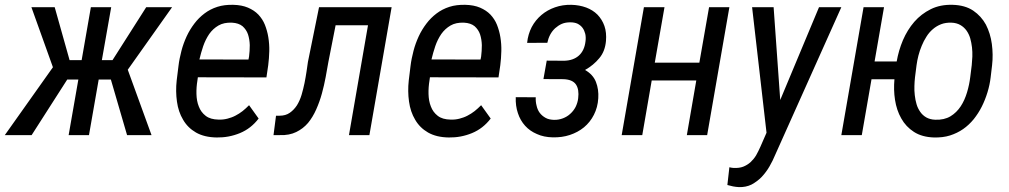

<svg xmlns="http://www.w3.org/2000/svg" viewBox="-56 -558 4166 793"><path d="M351.6 -229.5H401.9L468.8 0H569.8L471.7 -270L654.8 -528.3H547.9L408.7 -309.6H364.7L403.3 -528.3H319.3L281.2 -309.6H231.4L169.9 -528.3H73.7L162.6 -280.3L-36.1 0H74.7L221.7 -229.5H267.6L227.5 0H311.5Z M838.9 9.8C872.6 10.3 904.3 4.4 935.1 -8.3C965.8 -21 991.2 -41 1012.2 -68.4L972.7 -123.5C963.9 -114.7 955.1 -106.4 945.8 -99.1C936.5 -91.8 926.3 -85.4 916 -80.1C905.8 -74.7 894.5 -70.8 883.3 -67.9C871.6 -64.9 859.4 -63.5 846.7 -64C824.2 -64.5 806.6 -69.3 793.5 -79.6C780.3 -89.8 771 -102.5 765.1 -118.2C758.8 -133.8 755.9 -150.9 755.4 -169.9C754.9 -188.5 756.3 -207 759.3 -225.1L761.2 -238.8L1044.4 -238.3L1051.8 -288.6C1054.2 -307.6 1055.7 -327.1 1056.2 -347.2C1056.6 -366.7 1055.2 -385.7 1052.2 -404.3C1049.3 -422.4 1044.4 -439.5 1038.1 -455.6C1031.7 -471.7 1022.5 -485.4 1011.2 -497.6C999.5 -509.8 985.4 -519 968.3 -526.4C951.2 -533.7 930.7 -537.6 907.2 -538.1C883.3 -538.6 861.3 -536.1 841.8 -529.8C821.8 -523.4 804.2 -514.2 788.6 -502.4C772.5 -490.2 758.8 -476.6 746.6 -460.4C734.4 -444.3 723.6 -426.8 714.8 -407.7C706.1 -388.7 698.7 -368.7 693.4 -348.1C688 -327.1 683.6 -306.6 681.2 -285.6L673.8 -226.1C670.4 -195.8 670.9 -166.5 674.8 -138.7C678.7 -110.4 687 -85.4 700.2 -63.5C712.9 -41.5 730.5 -23.9 753.4 -10.7C776.4 2.4 804.7 9.3 838.9 9.8ZM901.9 -464.4C920.4 -463.4 935.1 -458.5 945.8 -449.7C956.1 -440.4 963.9 -429.2 968.3 -416C972.7 -402.3 975.1 -387.7 975.6 -371.6C975.6 -355.5 974.6 -339.8 972.7 -324.7L970.2 -312L767.6 -312.5C772 -330.6 776.9 -348.6 783.2 -367.2C789.6 -385.7 797.9 -402.3 808.1 -417.5C818.4 -432.1 831.1 -443.8 846.2 -452.6C861.3 -461.4 879.9 -465.3 901.9 -464.4Z M1469.7 0 1561.5 -528.3H1261.7L1215.8 -302.2C1213.9 -291 1211.9 -277.3 1210 -262.2C1207.5 -247.1 1205.1 -231 1201.7 -214.8C1198.2 -198.2 1194.3 -182.1 1189.5 -166C1184.6 -149.9 1178.2 -135.7 1170.4 -123C1162.1 -110.4 1152.3 -100.1 1141.1 -92.3C1129.4 -84 1115.2 -80.1 1099.1 -80.1H1084L1073.7 0H1100.1C1126 1 1148.4 -3.4 1167.5 -12.7C1186.5 -22 1202.6 -34.2 1216.3 -50.3C1229.5 -66.4 1240.7 -85 1250 -106C1259.3 -127 1267.1 -148.4 1273.4 -171.4C1279.8 -194.3 1284.7 -216.8 1289.1 -239.7L1300.3 -302.2L1330.1 -453.6H1463.9L1385.3 0Z M1797.4 9.8C1831.1 10.3 1862.8 4.4 1893.6 -8.3C1924.3 -21 1949.7 -41 1970.7 -68.4L1931.2 -123.5C1922.4 -114.7 1913.6 -106.4 1904.3 -99.1C1895 -91.8 1884.8 -85.4 1874.5 -80.1C1864.3 -74.7 1853 -70.8 1841.8 -67.9C1830.1 -64.9 1817.9 -63.5 1805.2 -64C1782.7 -64.5 1765.1 -69.3 1752 -79.6C1738.8 -89.8 1729.5 -102.5 1723.6 -118.2C1717.3 -133.8 1714.4 -150.9 1713.9 -169.9C1713.4 -188.5 1714.8 -207 1717.8 -225.1L1719.7 -238.8L2002.9 -238.3L2010.3 -288.6C2012.7 -307.6 2014.2 -327.1 2014.6 -347.2C2015.1 -366.7 2013.7 -385.7 2010.7 -404.3C2007.8 -422.4 2002.9 -439.5 1996.6 -455.6C1990.2 -471.7 1981 -485.4 1969.7 -497.6C1958 -509.8 1943.8 -519 1926.8 -526.4C1909.7 -533.7 1889.2 -537.6 1865.7 -538.1C1841.8 -538.6 1819.8 -536.1 1800.3 -529.8C1780.3 -523.4 1762.7 -514.2 1747.1 -502.4C1731 -490.2 1717.3 -476.6 1705.1 -460.4C1692.9 -444.3 1682.1 -426.8 1673.3 -407.7C1664.6 -388.7 1657.2 -368.7 1651.9 -348.1C1646.5 -327.1 1642.1 -306.6 1639.6 -285.6L1632.3 -226.1C1628.9 -195.8 1629.4 -166.5 1633.3 -138.7C1637.2 -110.4 1645.5 -85.4 1658.7 -63.5C1671.4 -41.5 1689 -23.9 1711.9 -10.7C1734.9 2.4 1763.2 9.3 1797.4 9.8ZM1860.4 -464.4C1878.9 -463.4 1893.6 -458.5 1904.3 -449.7C1914.6 -440.4 1922.4 -429.2 1926.8 -416C1931.2 -402.3 1933.6 -387.7 1934.1 -371.6C1934.1 -355.5 1933.1 -339.8 1931.2 -324.7L1928.7 -312L1726.1 -312.5C1730.5 -330.6 1735.4 -348.6 1741.7 -367.2C1748 -385.7 1756.3 -402.3 1766.6 -417.5C1776.9 -432.1 1789.6 -443.8 1804.7 -452.6C1819.8 -461.4 1838.4 -465.3 1860.4 -464.4Z M2446.8 -388.7C2448.7 -411.6 2446.8 -432.6 2440.4 -450.7C2434.1 -468.8 2424.3 -484.4 2411.6 -497.6C2398.9 -510.3 2383.3 -520 2365.2 -526.9C2346.7 -533.7 2326.2 -537.6 2303.7 -538.1C2279.8 -538.6 2257.3 -535.2 2236.3 -527.8C2215.3 -520.5 2196.3 -509.8 2180.2 -496.1C2164.1 -482.4 2150.4 -465.8 2140.1 -446.3C2129.9 -426.3 2123.5 -404.8 2121.1 -380.9L2204.6 -381.3C2207 -393.1 2210.9 -404.3 2216.3 -414.6C2221.7 -424.8 2228.5 -433.6 2236.8 -441.4C2245.1 -448.7 2254.4 -455.1 2264.6 -459.5C2274.9 -463.9 2286.6 -465.8 2299.3 -465.8C2311 -465.8 2321.3 -463.9 2329.6 -460C2337.9 -455.6 2344.7 -450.2 2350.1 -442.9C2355.5 -435.5 2358.9 -427.2 2361.3 -418C2363.3 -408.7 2363.8 -398.4 2362.3 -387.7C2359.4 -361.8 2350.1 -342.3 2335 -328.6C2319.8 -314.9 2299.3 -307.6 2273.9 -307.1L2202.1 -307.6L2188.5 -231.4L2271.5 -231C2296.4 -230 2313.5 -222.7 2322.8 -209C2332 -195.3 2335 -176.3 2332 -152.3C2330.6 -139.2 2326.7 -127.4 2321.3 -116.2C2315.4 -105 2308.1 -95.7 2299.3 -87.9C2290.5 -79.6 2280.3 -73.7 2269 -69.3C2257.3 -64.9 2244.6 -62.5 2231.4 -63C2218.3 -63.5 2206.5 -65.9 2197.3 -71.3C2187.5 -76.7 2179.7 -83.5 2173.3 -91.8C2167 -100.1 2162.6 -110.4 2160.2 -121.6C2157.2 -132.8 2156.2 -144 2156.7 -156.2L2074.2 -156.7C2073.2 -132.8 2076.2 -110.8 2083 -90.8C2089.4 -70.8 2099.6 -53.2 2112.8 -38.6C2126 -23.9 2142.1 -12.7 2161.6 -4.4C2180.7 4.4 2202.6 8.8 2227.1 9.3C2252 9.8 2275.4 6.8 2297.4 -0.5C2319.3 -7.8 2338.9 -18.1 2356 -32.2C2373 -46.4 2386.7 -63.5 2397 -84C2407.2 -104 2413.6 -127 2415 -152.3C2416.5 -176.3 2413.6 -198.7 2405.3 -219.7C2397 -240.7 2381.8 -256.8 2360.4 -269C2383.8 -282.2 2403.3 -298.3 2419.4 -317.9C2435.5 -336.9 2444.3 -360.8 2446.8 -388.7Z M2780.8 0H2864.7L2956.5 -528.3H2872.6L2832.5 -299.3H2648.4L2688.5 -528.3H2603.5L2511.7 0H2596.7L2635.7 -225.6H2819.8Z M3326.7 -528.3 3166.5 -145 3139.2 -528.3H3050.3L3109.9 -9.8L3084.5 48.3C3079.1 60.5 3073.2 72.3 3066.9 83.5C3060.5 94.2 3052.7 103.5 3043.9 111.8C3035.2 119.6 3024.9 126 3013.7 130.4C3002.4 134.8 2989.3 136.2 2974.6 135.7C2968.3 135.3 2961.9 134.3 2956.5 132.8L2948.2 206.1L2971.7 211.9C2980 213.4 2987.8 214.4 2996.1 214.8C3015.1 215.3 3032.7 211.9 3048.3 204.1C3063.5 195.8 3077.6 185.5 3089.8 172.9C3102.1 159.7 3112.8 145.5 3122.1 129.4C3131.3 113.3 3139.2 97.7 3145.5 82L3418.9 -528.3Z M3647.5 -304.2H3556.2L3595.2 -528.3H3510.7L3418.9 0H3503.4L3543.5 -230.5H3638.2C3635.7 -201.7 3636.2 -173.3 3640.6 -145.5C3645 -117.2 3653.3 -91.8 3666.5 -68.8C3679.2 -45.9 3696.8 -27.3 3718.8 -13.2C3740.7 1 3768.6 8.8 3801.8 9.8C3825.7 10.3 3847.7 7.8 3867.7 1.5C3887.7 -4.9 3905.8 -13.7 3921.9 -24.9C3938 -36.1 3952.6 -49.8 3965.8 -65.9C3978.5 -82 3989.7 -99.1 3999 -117.7C4008.3 -136.2 4016.1 -155.8 4022.5 -176.8C4028.8 -197.3 4033.2 -217.8 4035.6 -238.8L4041.5 -288.6C4044.9 -317.9 4044.4 -347.2 4040.5 -376.5C4036.6 -405.8 4028.3 -432.1 4016.1 -456.1C4003.4 -479.5 3985.8 -499 3963.4 -514.2C3940.9 -529.3 3912.6 -537.1 3878.9 -538.1C3844.7 -539.1 3814.5 -533.2 3788.1 -520C3761.7 -506.8 3739.3 -489.7 3720.2 -467.8C3701.2 -445.8 3685.5 -420.4 3673.3 -392.1C3661.1 -363.3 3652.8 -334 3647.5 -304.2ZM3723.1 -238.3 3729.5 -288.6C3731 -301.3 3733.9 -314.5 3737.3 -328.6C3740.7 -342.3 3745.6 -356 3751 -369.1C3756.3 -382.3 3762.7 -394.5 3770.5 -406.7C3777.8 -418.5 3786.6 -428.7 3796.9 -437.5C3807.1 -446.3 3818.4 -453.1 3831.1 -458C3843.8 -462.9 3857.9 -464.8 3873.5 -464.4C3888.2 -463.9 3900.4 -460.4 3910.6 -454.6C3920.9 -448.7 3929.2 -440.9 3936 -431.6C3942.4 -422.4 3947.8 -411.6 3951.2 -399.9C3954.6 -387.7 3957 -375.5 3958.5 -362.8C3960 -349.6 3960.4 -336.9 3960 -324.2C3959.5 -311.5 3958.5 -299.8 3957.5 -289.1L3951.2 -238.8C3948.7 -218.3 3944.3 -197.3 3938 -176.3C3931.6 -155.3 3923.3 -136.2 3912.1 -119.1C3900.9 -102.1 3886.7 -87.9 3869.6 -77.6C3852.5 -67.4 3831.5 -62.5 3806.6 -63.5C3792 -64 3779.8 -67.4 3769.5 -73.2C3759.3 -79.1 3751 -86.9 3744.6 -96.2C3738.3 -105.5 3732.9 -115.7 3729.5 -127.9C3726.1 -139.6 3723.6 -151.9 3722.2 -165C3720.7 -177.7 3720.2 -190.4 3720.7 -203.1C3721.2 -215.3 3721.7 -227.1 3723.1 -238.3Z"/></svg>

Font: Roboto Condensed
Style: Italic
Weight: 400
Designer: Google
Version: Version 1.000;PS 001.000;hotconv 1.0.88;makeotf.lib2.5.64775